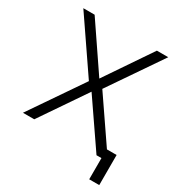

<svg xmlns="http://www.w3.org/2000/svg" viewBox="-199 -863 1081 1149"><g transform="rotate(30 341.5 -288.5)"><path d="M335 -314.5 120.6 0H42.5L289.6 -361.3L42.5 -722.7H120.6L335.9 -405.8L550.8 -722.7H629.4L382.3 -361.3L587.4 -61.5H654.3V146.5H585V0H550.8Z"/></g></svg>

Font: Giphurs Light
Style: Regular
Weight: 300
Version: Version 0.920; ttfautohint (v1.8.4.7-5d5b)